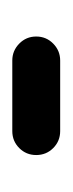

<svg xmlns="http://www.w3.org/2000/svg" viewBox="75 -412 116 306"><g transform="rotate(-90 133.0 -259.0)"><path d="M227.8 -259.3Q227.8 -243.3 216.5 -232.2Q205.2 -221.1 189.6 -221.1H77Q61.1 -221.1 50 -232.2Q38.9 -243.3 38.9 -259.3Q38.9 -275.2 50 -286.3Q61.1 -297.4 77 -297.4H189.6Q205.2 -297.4 216.5 -286.3Q227.8 -275.2 227.8 -259.3Z"/></g></svg>

Font: 26F Galaxy Hebrew
Style: Bold
Weight: 700
Designer: C₂₉H₂₅N₃O₅
Version: Version 1.000